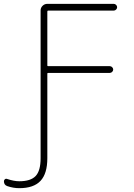

<svg xmlns="http://www.w3.org/2000/svg" viewBox="-124 -775 698 1002"><path d="M87.9 50.8V-720.7Q87.9 -734.4 98.1 -744.6Q108.4 -754.9 123 -754.9H469.7Q476.6 -754.9 481.9 -749.5Q487.3 -744.1 487.3 -737.3Q487.3 -730.5 481.9 -725.1Q476.6 -719.7 469.7 -719.7H127Q123 -719.7 123 -714.8V-433.6Q123 -429.7 127 -429.7H449.2Q456.1 -429.7 461.4 -424.3Q466.8 -418.9 466.8 -412.1Q466.8 -405.3 461.4 -399.9Q456.1 -394.5 449.2 -394.5H127Q123 -394.5 123 -390.6V50.8Q123 130.9 87.4 168.9Q51.8 207 -23.4 207Q-54.7 207 -85.9 196.3Q-103.5 190.4 -103.5 170.9Q-103.5 164.1 -98.1 160.2Q-92.8 156.2 -85.9 159.2Q-50.8 170.9 -23.4 170.9Q36.1 170.9 62 143.6Q87.9 116.2 87.9 50.8Z"/></svg>

Font: Gen Jyuu Gothic ExtraLight
Style: Regular
Weight: 100
Designer: [Source Han Sans]
Ryoko NISHIZUKA  (kana & ideographs); Paul D. Hunt (Latin, Greek & Cyrillic); Wenlong ZHANG  (bopomofo
Version: Version 1.002.20150607